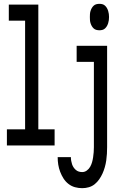

<svg xmlns="http://www.w3.org/2000/svg" viewBox="-20 -759 640 1002"><path d="M16 0V-84H111V-651H26V-735H180V-84H265V0ZM499 -601Q491 -601 483 -603Q475 -605 469 -610.5Q463 -616 459 -623Q455 -630 452.5 -638Q450 -646 449.5 -654Q449 -662 449 -670Q449 -678 449.5 -686Q450 -694 452.5 -702Q455 -710 459 -717Q463 -724 469 -729.5Q475 -735 483 -737Q491 -739 499 -739Q507 -739 514.5 -737Q522 -735 528 -729.5Q534 -724 538 -717Q542 -710 544.5 -702Q547 -694 548 -686Q549 -678 549 -670Q549 -662 548 -654Q547 -646 544.5 -638Q542 -630 538 -623Q534 -616 528 -610.5Q522 -605 514.5 -603Q507 -601 499 -601ZM409 223Q390 223 371.5 218Q353 213 337.5 201Q322 189 311.5 172.5Q301 156 294 137.5Q287 119 284 100Q281 81 281 61H350Q350 71 351.5 80Q353 89 356 98Q359 107 364 114.5Q369 122 376 128Q383 134 391.5 136.5Q400 139 409 139Q422 139 433 131Q444 123 450.5 111.5Q457 100 460.5 87.5Q464 75 466 61.5Q468 48 469 35Q470 22 470 9V-436H380V-520H539V9Q539 26 538 43.5Q537 61 534.5 78.5Q532 96 527 113.5Q522 131 515 146.5Q508 162 498 176.5Q488 191 474.5 202Q461 213 444 218Q427 223 409 223Z"/></svg>

Font: Iosevka Fixed Curly Md Ex
Style: Regular
Weight: 500
Width: 7
Monospace: yes
Designer: Belleve Invis
Foundry: Belleve Invis
Version: Version 30.1.2